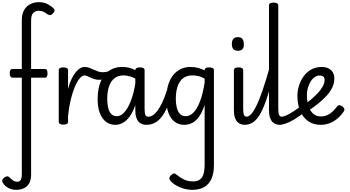

<svg xmlns="http://www.w3.org/2000/svg" viewBox="-74 -1139 3242 1778"><path d="M75 619Q48 619 23.5 610.5Q-1 602 -20 586.5Q-39 571 -50 550Q-57 536 -51.5 524Q-46 512 -30 502Q-15 493 -5 493.5Q5 494 16 506Q33 523 49 533.5Q65 544 84 544Q110 544 119 524.5Q128 505 128 476V-420H43Q30 -420 23 -430Q16 -440 16 -460Q16 -500 41 -500H128V-951Q128 -1011 150.5 -1048Q173 -1085 209 -1102Q245 -1119 284 -1119Q333 -1119 367 -1101Q401 -1083 423 -1060Q434 -1049 430.5 -1037.5Q427 -1026 416 -1014Q403 -1001 392 -999Q381 -997 369 -1005Q347 -1021 329 -1030Q311 -1039 286 -1039Q255 -1039 234.5 -1020Q214 -1001 214 -945V-500H343Q366 -500 366 -460Q366 -420 343 -420H214V476Q214 530 195 561Q176 592 144.5 605.5Q113 619 75 619Z M512 15Q491 15 480.5 8.5Q470 2 470 -11V-489Q470 -502 480.5 -508.5Q491 -515 512 -515Q534 -515 545 -508.5Q556 -502 556 -489V-316Q571 -372 590 -410.5Q609 -449 629.5 -473Q650 -497 669.5 -508Q689 -519 707 -519Q726 -519 735.5 -507Q745 -495 745 -479.5Q745 -464 735.5 -452Q726 -440 707 -440Q686 -440 663 -412Q640 -384 618.5 -333.5Q597 -283 580.5 -214Q564 -145 556 -64V-11Q556 2 545 8.5Q534 15 512 15Z M843 -400Q821 -400 801.5 -406Q782 -412 765 -420Q748 -428 734.5 -434Q721 -440 708 -440Q689 -440 680 -452Q671 -464 671 -479.5Q671 -495 680 -507Q689 -519 708 -519Q732 -519 752.5 -511.5Q773 -504 792.5 -494.5Q812 -485 833.5 -477.5Q855 -470 881 -470Q891 -470 908 -473Q925 -476 938 -483Q948 -489 957 -484.5Q966 -480 971 -470.5Q976 -461 976.5 -452Q977 -443 969 -439Q949 -429 927.5 -420Q906 -411 884.5 -405.5Q863 -400 843 -400Z M994 17Q944 17 907 -11.5Q870 -40 850 -93.5Q830 -147 830 -223Q830 -275 839.5 -320.5Q849 -366 867.5 -402.5Q886 -439 913.5 -465Q941 -491 976.5 -505Q1012 -519 1056 -519Q1100 -519 1137.5 -507Q1175 -495 1216 -466V-386Q1175 -418 1137 -429.5Q1099 -441 1070 -441Q1041 -441 1017 -432Q993 -423 975 -405Q957 -387 944.5 -361Q932 -335 925.5 -300.5Q919 -266 919 -224Q919 -178 927.5 -141.5Q936 -105 955.5 -84Q975 -63 1009 -63Q1050 -63 1087 -110.5Q1124 -158 1151 -243Q1178 -328 1188 -441L1209 -364Q1207 -246 1177.5 -160.5Q1148 -75 1100 -29Q1052 17 994 17ZM1281 17Q1262 17 1244 11Q1226 5 1211.5 -9.5Q1197 -24 1188 -50.5Q1179 -77 1179 -119V-489Q1179 -502 1189.5 -508.5Q1200 -515 1221 -515Q1243 -515 1254 -508.5Q1265 -502 1265 -489V-131Q1265 -90 1273 -74Q1281 -58 1300 -58Q1314 -58 1321 -46.5Q1328 -35 1326 -20.5Q1324 -6 1313 5.5Q1302 17 1281 17Z M1281 17Q1267 17 1260.5 5.5Q1254 -6 1255.5 -20.5Q1257 -35 1268 -46.5Q1279 -58 1300 -58Q1319 -58 1339.5 -70.5Q1360 -83 1382 -111Q1404 -139 1426.5 -185.5Q1449 -232 1471 -301Q1476 -315 1489 -317Q1502 -319 1512.5 -312Q1523 -305 1519 -290Q1501 -213 1477.5 -155Q1454 -97 1425 -59Q1396 -21 1360 -2Q1324 17 1281 17Z M1707 619Q1649 619 1594 596Q1539 573 1508 540Q1496 528 1494.5 514Q1493 500 1509 484Q1524 469 1535.5 467.5Q1547 466 1563 480Q1597 508 1633 524.5Q1669 541 1712 541Q1752 541 1775.5 525Q1799 509 1810 474.5Q1821 440 1821 384V-167Q1799 -101 1770.5 -60.5Q1742 -20 1707.5 -1.5Q1673 17 1632 17Q1580 17 1543 -11.5Q1506 -40 1486 -93.5Q1466 -147 1466 -223Q1466 -275 1475.5 -320.5Q1485 -366 1503.5 -402.5Q1522 -439 1549.5 -465Q1577 -491 1612.5 -505Q1648 -519 1692 -519Q1727 -519 1759 -510.5Q1791 -502 1821 -487V-489Q1821 -502 1831 -508.5Q1841 -515 1863 -515Q1885 -515 1896 -508.5Q1907 -502 1907 -489V390Q1907 465 1884.5 516Q1862 567 1817.5 593Q1773 619 1707 619ZM1646 -63Q1683 -63 1716 -95Q1749 -127 1776.5 -196Q1804 -265 1821 -374V-410Q1788 -430 1758.5 -435.5Q1729 -441 1706 -441Q1677 -441 1653 -432Q1629 -423 1610.5 -405Q1592 -387 1579.5 -361Q1567 -335 1560.5 -300.5Q1554 -266 1554 -224Q1554 -182 1562.5 -145Q1571 -108 1591.5 -85.5Q1612 -63 1646 -63Z M2194 17Q2175 17 2157 11Q2139 5 2124.5 -9.5Q2110 -24 2101 -50.5Q2092 -77 2092 -119V-489Q2092 -502 2102.5 -508.5Q2113 -515 2134 -515Q2156 -515 2167 -508.5Q2178 -502 2178 -489V-131Q2178 -90 2186 -74Q2194 -58 2213 -58Q2227 -58 2234 -46.5Q2241 -35 2239 -20.5Q2237 -6 2226 5.5Q2215 17 2194 17ZM2129 -669Q2101 -669 2087 -684.5Q2073 -700 2073 -731Q2073 -763 2087 -779Q2101 -795 2129 -795Q2157 -795 2170.5 -779Q2184 -763 2184 -731Q2186 -700 2171.5 -684.5Q2157 -669 2129 -669Z M2189 17Q2175 17 2168.5 5.5Q2162 -6 2163.5 -20.5Q2165 -35 2176 -46.5Q2187 -58 2208 -58Q2227 -58 2249 -79.5Q2271 -101 2297.5 -153.5Q2324 -206 2356 -298Q2388 -390 2427 -530Q2431 -543 2445 -545Q2459 -547 2470.5 -540.5Q2482 -534 2478 -519Q2441 -371 2409.5 -268.5Q2378 -166 2346 -103Q2314 -40 2276.5 -11.5Q2239 17 2189 17Z M2519 17Q2500 17 2482 11Q2464 5 2449.5 -9.5Q2435 -24 2426 -50.5Q2417 -77 2417 -119V-1089Q2417 -1102 2427.5 -1108.5Q2438 -1115 2459 -1115Q2481 -1115 2492 -1108.5Q2503 -1102 2503 -1089V-131Q2503 -90 2511 -74Q2519 -58 2538 -58Q2552 -58 2559 -46.5Q2566 -35 2564 -20.5Q2562 -6 2551 5.5Q2540 17 2519 17Z M2513 17Q2499 17 2492.5 5.5Q2486 -6 2487.5 -20.5Q2489 -35 2500 -46.5Q2511 -58 2532 -58Q2549 -58 2576.5 -70Q2604 -82 2642 -106.5Q2680 -131 2728 -169Q2740 -178 2751 -174.5Q2762 -171 2768 -160Q2774 -149 2773 -135.5Q2772 -122 2760 -111Q2701 -63 2654 -35Q2607 -7 2572 5Q2537 17 2513 17Z M2895 17Q2828 17 2779.5 -17Q2731 -51 2705.5 -112Q2680 -173 2680 -253Q2680 -295 2693.5 -341.5Q2707 -388 2735 -428.5Q2763 -469 2806 -494Q2849 -519 2907 -519Q2939 -519 2965 -507Q2991 -495 3006.5 -471.5Q3022 -448 3022 -411Q3022 -367 3002 -326.5Q2982 -286 2948 -249.5Q2914 -213 2874 -181Q2834 -149 2793 -121L2743 -168Q2772 -189 2805 -216.5Q2838 -244 2867 -275Q2896 -306 2914 -337.5Q2932 -369 2932 -398Q2932 -421 2919 -430.5Q2906 -440 2888 -440Q2860 -440 2837.5 -423Q2815 -406 2799.5 -379Q2784 -352 2776 -321.5Q2768 -291 2768 -264Q2768 -200 2783.5 -154.5Q2799 -109 2827.5 -85Q2856 -61 2895 -61Q2932 -61 2959.5 -74Q2987 -87 3008 -108Q3029 -129 3046 -151Q3057 -166 3070 -165Q3083 -164 3097 -153Q3111 -142 3114.5 -131.5Q3118 -121 3110 -108Q3081 -65 3046 -37Q3011 -9 2972.5 4Q2934 17 2895 17Z"/></svg>

Font: Playwrite FR Moderne
Style: Regular
Weight: 400
Designer: Veronika Burian, José Scaglione
Foundry: TypeTogether
Version: Version 1.002